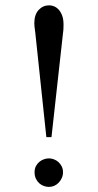

<svg xmlns="http://www.w3.org/2000/svg" viewBox="-20 -698 373 732"><path d="M220.2 -41.5Q220.2 -29.8 215.8 -19.8Q211.4 -9.8 204.1 -2Q196.8 5.9 187 10.3Q177.2 14.6 166.5 14.6Q158.2 14.6 148.4 11.5Q138.7 8.3 130.6 1.5Q122.6 -5.4 117.2 -16.1Q111.8 -26.9 111.8 -41.5Q111.8 -54.7 116.9 -64.5Q122.1 -74.2 129.9 -80.8Q137.7 -87.4 147.5 -90.8Q157.2 -94.2 166.5 -94.2Q175.8 -94.2 185.5 -90.6Q195.3 -86.9 202.9 -80.1Q210.4 -73.2 215.3 -63.5Q220.2 -53.7 220.2 -41.5ZM222.2 -604.5Q222.2 -598.6 221.9 -590.1Q221.7 -581.5 220.2 -571.8L176.3 -175.3H156.7L114.7 -571.8Q112.3 -588.9 111.6 -596.2Q110.8 -603.5 110.8 -608.9Q110.8 -642.1 127.2 -659.9Q143.6 -677.7 167.5 -677.7Q176.8 -677.7 186.3 -673.8Q195.8 -669.9 203.9 -661.1Q211.9 -652.3 217 -638.4Q222.2 -624.5 222.2 -604.5Z"/></svg>

Font: Doulos SIL APac
Style: Regular
Weight: 400
Designer: Walt Agee, Victor Gaultney, Peter Martin, Debbi Hosken, Becca Hirsbrunner
Foundry: SIL International
Version: Version 5.000